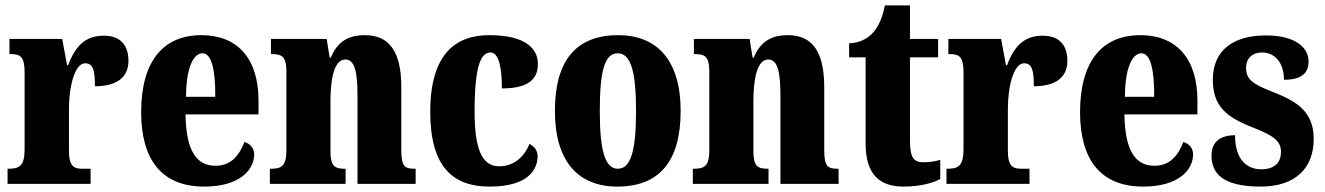

<svg xmlns="http://www.w3.org/2000/svg" viewBox="-20 -680 4898 710"><path d="M8 0H315V-56H285C254 -56 235 -64 235 -123V-277C235 -359 256 -446 295 -446C326 -446 331 -416 331 -361C405 -361 455 -389 455 -455C455 -509 429 -548 364 -548C299 -548 260 -514 232 -439H228L210 -536H15V-480H19C55 -480 71 -471 71 -412V-128C71 -65 50 -56 12 -56H8Z M735 10C869 10 920 -54 920 -109C920 -133 904 -149 884 -155C865 -105 834 -67 777 -67C705 -67 668 -125 666 -257H936V-308C936 -466 856 -550 725 -550C583 -550 502 -453 502 -265C502 -91 577 10 735 10ZM776 -322H668C668 -426 694 -483 729 -483C762 -483 777 -423 776 -322Z M978 0H1258V-56H1255C1218 -56 1202 -65 1202 -121V-306C1202 -386 1215 -460 1257 -460C1293 -460 1302 -410 1302 -325V0H1517V-56H1513C1476 -56 1464 -65 1464 -126V-357C1464 -492 1418 -550 1329 -550C1256 -550 1224 -515 1203 -467H1199L1188 -536H982V-480H986C1022 -480 1039 -471 1039 -416V-124C1039 -65 1020 -56 982 -56H978Z M1791 10C1933 10 1968 -53 1968 -103C1968 -124 1955 -139 1938 -148C1919 -100 1880 -65 1826 -65C1760 -65 1735 -134 1735 -267C1735 -436 1758 -486 1794 -486C1826 -486 1836 -424 1836 -353C1952 -353 1969 -402 1969 -444C1969 -499 1925 -550 1789 -550C1667 -550 1571 -483 1571 -266C1571 -59 1658 10 1791 10Z M2263 10C2417 10 2497 -82 2497 -270C2497 -458 2409 -550 2266 -550C2112 -550 2032 -458 2032 -270C2032 -82 2119 10 2263 10ZM2265 -56C2215 -56 2198 -130 2198 -270C2198 -411 2214 -483 2264 -483C2314 -483 2332 -411 2332 -270C2332 -130 2315 -56 2265 -56Z M2542 0H2822V-56H2819C2782 -56 2766 -65 2766 -121V-306C2766 -386 2779 -460 2821 -460C2857 -460 2866 -410 2866 -325V0H3081V-56H3077C3040 -56 3028 -65 3028 -126V-357C3028 -492 2982 -550 2893 -550C2820 -550 2788 -515 2767 -467H2763L2752 -536H2546V-480H2550C2586 -480 2603 -471 2603 -416V-124C2603 -65 2584 -56 2546 -56H2542Z M3322 10C3391 10 3437 -7 3457 -18V-89C3439 -83 3416 -80 3393 -80C3354 -80 3345 -105 3345 -163V-468H3449V-536H3345V-660H3252C3244 -616 3229 -585 3214 -566C3198 -545 3167 -521 3120 -520V-468H3181V-149C3181 -31 3236 10 3322 10Z M3480 0H3787V-56H3757C3726 -56 3707 -64 3707 -123V-277C3707 -359 3728 -446 3767 -446C3798 -446 3803 -416 3803 -361C3877 -361 3927 -389 3927 -455C3927 -509 3901 -548 3836 -548C3771 -548 3732 -514 3704 -439H3700L3682 -536H3487V-480H3491C3527 -480 3543 -471 3543 -412V-128C3543 -65 3522 -56 3484 -56H3480Z M4207 10C4341 10 4392 -54 4392 -109C4392 -133 4376 -149 4356 -155C4337 -105 4306 -67 4249 -67C4177 -67 4140 -125 4138 -257H4408V-308C4408 -466 4328 -550 4197 -550C4055 -550 3974 -453 3974 -265C3974 -91 4049 10 4207 10ZM4248 -322H4140C4140 -426 4166 -483 4201 -483C4234 -483 4249 -423 4248 -322Z M4642 10C4772 10 4838 -60 4838 -166C4838 -266 4777 -305 4687 -340C4609 -370 4588 -388 4588 -430C4588 -466 4613 -486 4647 -486C4692 -486 4728 -451 4728 -385C4791 -385 4819 -408 4819 -453C4819 -501 4775 -549 4661 -549C4543 -549 4465 -496 4465 -385C4465 -287 4515 -246 4617 -207C4685 -180 4717 -160 4717 -119C4717 -83 4698 -54 4644 -54C4588 -54 4547 -93 4547 -180C4499 -180 4460 -160 4460 -105C4460 -39 4501 10 4642 10Z"/></svg>

Font: Noto Serif Ethiopic ExtraCondensed Black
Style: Regular
Weight: 900
Width: 2
Designer: Monotype Design Team
Foundry: Monotype Imaging Inc.
Version: Version 2.102